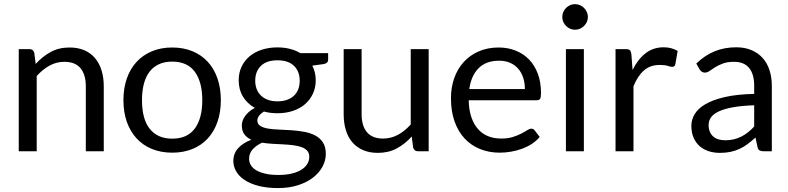

<svg xmlns="http://www.w3.org/2000/svg" viewBox="-20 -750 3909 952"><path d="M73 0V-506.5H126Q145 -506.5 150 -488L157 -433Q190 -469.5 230.8 -492Q271.5 -514.5 325 -514.5Q366.5 -514.5 398.2 -500.8Q430 -487 451.2 -461.8Q472.5 -436.5 483.5 -401Q494.5 -365.5 494.5 -322.5V0H405.5V-322.5Q405.5 -380 379.2 -411.8Q353 -443.5 299 -443.5Q259.5 -443.5 225.2 -424.5Q191 -405.5 162 -373V0Z M834 -514.5Q889.5 -514.5 934.2 -496Q979 -477.5 1010.2 -443.5Q1041.5 -409.5 1058.2 -361.2Q1075 -313 1075 -253.5Q1075 -193.5 1058.2 -145.5Q1041.5 -97.5 1010.2 -63.5Q979 -29.5 934.2 -11.2Q889.5 7 834 7Q778.5 7 733.8 -11.2Q689 -29.5 657.5 -63.5Q626 -97.5 609 -145.5Q592 -193.5 592 -253.5Q592 -313 609 -361.2Q626 -409.5 657.5 -443.5Q689 -477.5 733.8 -496Q778.5 -514.5 834 -514.5ZM834 -62.5Q909 -62.5 946 -112.8Q983 -163 983 -253Q983 -343.5 946 -394Q909 -444.5 834 -444.5Q796 -444.5 768 -431.5Q740 -418.5 721.2 -394Q702.5 -369.5 693.2 -333.8Q684 -298 684 -253Q684 -208 693.2 -172.5Q702.5 -137 721.2 -112.8Q740 -88.5 768 -75.5Q796 -62.5 834 -62.5Z M1355.5 -515Q1388.5 -515 1417.2 -507.8Q1446 -500.5 1469.5 -486.5H1607V-453.5Q1607 -437 1586 -432.5L1528.5 -424.5Q1545.5 -392 1545.5 -352Q1545.5 -315 1531.2 -284.8Q1517 -254.5 1491.8 -233Q1466.5 -211.5 1431.8 -200Q1397 -188.5 1355.5 -188.5Q1320 -188.5 1288.5 -197Q1272.5 -187 1264.2 -175.5Q1256 -164 1256 -153Q1256 -135 1270.5 -125.8Q1285 -116.5 1309 -112.5Q1333 -108.5 1363.5 -107.5Q1394 -106.5 1425.8 -104.2Q1457.5 -102 1488 -96.5Q1518.5 -91 1542.5 -78.5Q1566.5 -66 1581 -44Q1595.5 -22 1595.5 13Q1595.5 45.5 1579.2 76Q1563 106.5 1532.5 130.2Q1502 154 1458 168.2Q1414 182.5 1358.5 182.5Q1303 182.5 1261.2 171.5Q1219.5 160.5 1192 142Q1164.5 123.5 1150.8 99.2Q1137 75 1137 48.5Q1137 11 1160.8 -15.2Q1184.5 -41.5 1226 -57Q1204.5 -67 1191.8 -83.8Q1179 -100.5 1179 -128.5Q1179 -139.5 1183 -151.2Q1187 -163 1195.2 -174.5Q1203.5 -186 1215.5 -196.5Q1227.5 -207 1243.5 -215Q1206 -236 1184.8 -270.8Q1163.5 -305.5 1163.5 -352Q1163.5 -389 1177.8 -419.2Q1192 -449.5 1217.5 -470.8Q1243 -492 1278.2 -503.5Q1313.5 -515 1355.5 -515ZM1513.5 27.5Q1513.5 8.5 1503 -3Q1492.5 -14.5 1474.5 -20.8Q1456.5 -27 1433 -30Q1409.5 -33 1383.5 -34.2Q1357.5 -35.5 1330.5 -37Q1303.5 -38.5 1279 -42.5Q1250.5 -29 1232.8 -9.5Q1215 10 1215 37Q1215 54 1223.8 68.8Q1232.5 83.5 1250.5 94.2Q1268.5 105 1295.8 111.2Q1323 117.5 1360 117.5Q1396 117.5 1424.5 111Q1453 104.5 1472.8 92.5Q1492.5 80.5 1503 64Q1513.5 47.5 1513.5 27.5ZM1355.5 -247.5Q1382.5 -247.5 1403.2 -255Q1424 -262.5 1438 -276Q1452 -289.5 1459 -308.2Q1466 -327 1466 -349.5Q1466 -396 1437.8 -423.5Q1409.5 -451 1355.5 -451Q1302 -451 1273.8 -423.5Q1245.5 -396 1245.5 -349.5Q1245.5 -327 1252.8 -308.2Q1260 -289.5 1274 -276Q1288 -262.5 1308.5 -255Q1329 -247.5 1355.5 -247.5Z M1773 -506.5V-183.5Q1773 -126 1799.5 -94.5Q1826 -63 1879.5 -63Q1918.5 -63 1953 -81.5Q1987.5 -100 2016.5 -133V-506.5H2105.5V0H2052.5Q2033.5 0 2028.5 -18.5L2021.5 -73Q1988.5 -36.5 1947.5 -14.2Q1906.5 8 1853.5 8Q1812 8 1780.2 -5.8Q1748.5 -19.5 1727 -44.5Q1705.5 -69.5 1694.8 -105Q1684 -140.5 1684 -183.5V-506.5Z M2452.5 -514.5Q2498 -514.5 2536.5 -499.2Q2575 -484 2603 -455.2Q2631 -426.5 2646.8 -384.2Q2662.5 -342 2662.5 -288Q2662.5 -267 2658 -260Q2653.5 -253 2641 -253H2304Q2305 -205 2317 -169.5Q2329 -134 2350 -110.2Q2371 -86.5 2400 -74.8Q2429 -63 2465 -63Q2498.5 -63 2522.8 -70.8Q2547 -78.5 2564.5 -87.5Q2582 -96.5 2593.8 -104.2Q2605.5 -112 2614 -112Q2625 -112 2631 -103.5L2656 -71Q2639.5 -51 2616.5 -36.2Q2593.5 -21.5 2567.2 -12Q2541 -2.5 2513 2.2Q2485 7 2457.5 7Q2405 7 2360.8 -10.8Q2316.5 -28.5 2284.2 -62.8Q2252 -97 2234 -147.5Q2216 -198 2216 -263.5Q2216 -316.5 2232.2 -362.5Q2248.5 -408.5 2279 -442.2Q2309.5 -476 2353.5 -495.2Q2397.5 -514.5 2452.5 -514.5ZM2454.5 -449Q2390 -449 2353 -411.8Q2316 -374.5 2307 -308.5H2582.5Q2582.5 -339.5 2574 -365.2Q2565.5 -391 2549 -409.8Q2532.5 -428.5 2508.8 -438.8Q2485 -449 2454.5 -449Z M2875 -506.5V0H2786V-506.5ZM2895 -665.5Q2895 -652.5 2889.8 -641.2Q2884.5 -630 2875.8 -621.2Q2867 -612.5 2855.5 -607.5Q2844 -602.5 2831 -602.5Q2818 -602.5 2806.8 -607.5Q2795.5 -612.5 2786.8 -621.2Q2778 -630 2773 -641.2Q2768 -652.5 2768 -665.5Q2768 -678.5 2773 -690.2Q2778 -702 2786.8 -710.8Q2795.5 -719.5 2806.8 -724.5Q2818 -729.5 2831 -729.5Q2844 -729.5 2855.5 -724.5Q2867 -719.5 2875.8 -710.8Q2884.5 -702 2889.8 -690.2Q2895 -678.5 2895 -665.5Z M3032 0V-506.5H3083Q3097.5 -506.5 3103 -501Q3108.5 -495.5 3110.5 -482L3116.5 -403Q3142.5 -456 3180.8 -485.8Q3219 -515.5 3270.5 -515.5Q3291.5 -515.5 3308.5 -510.8Q3325.5 -506 3340 -497.5L3328.5 -431Q3325 -418.5 3313 -418.5Q3306 -418.5 3291.5 -423.2Q3277 -428 3251 -428Q3204.5 -428 3173.2 -401Q3142 -374 3121 -322.5V0Z M3807 0H3767.5Q3754.5 0 3746.5 -4Q3738.5 -8 3736 -21L3726 -68Q3706 -50 3687 -35.8Q3668 -21.5 3647 -11.8Q3626 -2 3602.2 3Q3578.5 8 3549.5 8Q3520 8 3494.2 -0.2Q3468.5 -8.5 3449.5 -25Q3430.5 -41.5 3419.2 -66.8Q3408 -92 3408 -126.5Q3408 -156.5 3424.5 -184.2Q3441 -212 3477.8 -233.5Q3514.5 -255 3574 -268.8Q3633.5 -282.5 3719.5 -284.5V-324Q3719.5 -383 3694.2 -413.2Q3669 -443.5 3619.5 -443.5Q3587 -443.5 3564.8 -435.2Q3542.5 -427 3526.2 -416.8Q3510 -406.5 3498.2 -398.2Q3486.5 -390 3475 -390Q3466 -390 3459.2 -394.8Q3452.5 -399.5 3448.5 -406.5L3432.5 -435Q3474.5 -475.5 3523 -495.5Q3571.5 -515.5 3630.5 -515.5Q3673 -515.5 3706 -501.5Q3739 -487.5 3761.5 -462.5Q3784 -437.5 3795.5 -402Q3807 -366.5 3807 -324ZM3576 -54.5Q3599.5 -54.5 3619 -59.2Q3638.5 -64 3655.8 -72.8Q3673 -81.5 3688.8 -94Q3704.5 -106.5 3719.5 -122.5V-228Q3658 -226 3615 -218.2Q3572 -210.5 3545 -198Q3518 -185.5 3505.8 -168.5Q3493.5 -151.5 3493.5 -130.5Q3493.5 -110.5 3500 -96Q3506.5 -81.5 3517.5 -72.2Q3528.5 -63 3543.5 -58.8Q3558.5 -54.5 3576 -54.5Z"/></svg>

Font: 8514790e538f44c2 - subset of Lato
Style: Regular
Weight: 400
Version: Version 1.104; Western+Polish opensource